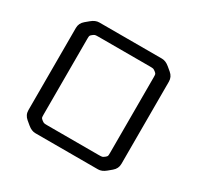

<svg xmlns="http://www.w3.org/2000/svg" viewBox="-150 -875 1080 1051"><g transform="rotate(30 390.0 -350.0)"><path d="M192 -700H588Q612 -700 636 -680L660 -660Q684 -640 684 -610V-90Q684 -60 660 -40L636 -20Q612 0 588 0H192Q168 0 144 -20L120 -40Q96 -60 96 -90V-610Q96 -640 120 -660L144 -680Q168 -700 192 -700ZM600 -111V-589Q600 -604 598.5 -608.5Q597 -613 588 -620Q579 -627 574 -628.5Q569 -630 551 -630H229Q211 -630 206 -628.5Q201 -627 192 -620Q183 -613 181.5 -608.5Q180 -604 180 -589V-111Q180 -96 181.5 -91.5Q183 -87 192 -80Q201 -73 206 -71.5Q211 -70 229 -70H551Q569 -70 574 -71.5Q579 -73 588 -80Q597 -87 598.5 -91.5Q600 -96 600 -111Z"/></g></svg>

Font: Electrolize
Style: Regular
Weight: 400
Designer: Valery Zaveryaev
Foundry: Cyreal (www.cyreal.org)
Version: Version 1.002